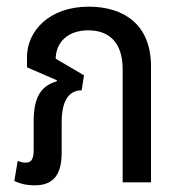

<svg xmlns="http://www.w3.org/2000/svg" viewBox="-20 -547 542 576"><path d="M83 9C130 9 165 -11 165 -89V-180C165 -247 188 -276 225 -276L232 -321L147 -371C148 -420 183 -456 245 -456C304 -456 348 -423 348 -339V0H433V-348C433 -474 351 -527 246 -527C128 -527 61 -454 61 -376V-345L151 -306L150 -303C106 -290 81 -260 81 -183V-96C81 -70 74 -59 57 -59C48 -59 39 -62 33 -64L23 -4C42 5 61 9 83 9Z"/></svg>

Font: Noto Sans Thai UI Condensed
Style: Regular
Weight: 400
Width: 3
Designer: Monotype Design Team
Foundry: Monotype Imaging Inc.
Version: Version 1.901